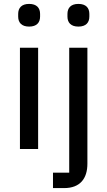

<svg xmlns="http://www.w3.org/2000/svg" viewBox="-20 -762 549 982"><path d="M334 121H251V200H308C390 200 427 151 427 75V-518H334ZM381 -626C420 -626 437 -647 437 -677V-691C437 -721 420 -742 381 -742C342 -742 325 -721 325 -691V-677C325 -647 342 -626 381 -626ZM129 -626C168 -626 185 -647 185 -677V-691C185 -721 168 -742 129 -742C90 -742 73 -721 73 -691V-677C73 -647 90 -626 129 -626ZM82 0H175V-518H82Z"/></svg>

Font: IBM Plex Arabic Text
Style: Regular
Weight: 450
Designer: Mike Abbink, Paul van der Laan, Pieter van Rosmalen, Wael Morcos, Khajak Apelian
Foundry: Bold Monday
Version: Version 1.0